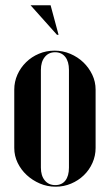

<svg xmlns="http://www.w3.org/2000/svg" viewBox="-20 -695 414 724"><path d="M185.8 -504Q216.8 -504 245 -492.1Q273.3 -480.1 294.3 -459.9Q315.2 -439.8 327.9 -413.3Q340.5 -386.9 340.5 -357.2V-137Q340.5 -107.5 328.6 -80.7Q316.7 -53.9 296.1 -34.1Q275.5 -14.2 248 -2.6Q220.5 9 190 9Q158.2 9 130.3 -3Q102.3 -15 80.8 -34.9Q59.2 -54.8 46.5 -81.1Q33.8 -107.4 33.8 -137V-357.2Q33.8 -386.7 45.7 -413.5Q57.7 -440.2 78.5 -460.5Q99.2 -480.8 126.9 -492.4Q154.5 -504 185.8 -504ZM187.8 -498Q163.2 -498 148.8 -479.9Q134.2 -461.8 134.2 -431.5V-62.8Q134.2 -32.5 148.8 -14.8Q163.3 3 188.5 3Q213 3 226.5 -14.2Q240 -31.5 240 -62.8V-431.5Q240 -462.8 226.1 -480.4Q212.2 -498 187.8 -498ZM194.8 -563.8 95.2 -675.2H170.8L200.8 -563.8Z"/></svg>

Font: Moniqa Black
Style: Regular
Weight: 900
Designer: Rajesh Rajput
Foundry: Rajesh Rajput
Version: Version 1.000